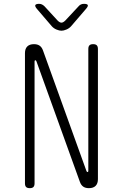

<svg xmlns="http://www.w3.org/2000/svg" viewBox="-20 -970 640 1000"><path d="M110 -693Q110 -716 122 -728Q134 -740 157 -740Q175 -740 186.5 -732Q198 -724 204 -707L430 -80Q431 -77 432.5 -75.5Q434 -74 436 -74Q438 -74 439 -75.5Q440 -77 440 -80V-715Q440 -728 446 -734Q452 -740 465 -740Q478 -740 484 -734Q490 -728 490 -715V-37Q490 -14 478 -2Q466 10 443 10Q425 10 413.5 2Q402 -6 396 -23L170 -650Q169 -653 167.5 -654.5Q166 -656 164 -656Q162 -656 161 -654.5Q160 -653 160 -650V-15Q160 -2 154 4Q148 10 135 10Q122 10 116 4Q110 -2 110 -15ZM184 -950Q192 -950 199 -946.5Q206 -943 212 -937L280 -863Q291 -852 300 -852Q309 -852 320 -863L390 -938Q395 -944 402 -947Q409 -950 417 -950Q434 -950 437 -944Q440 -938 429 -925L350 -833Q340 -822 325.5 -816Q311 -810 300 -810Q289 -810 274.5 -816Q260 -822 250 -833L172 -924Q161 -937 164 -943.5Q167 -950 184 -950Z"/></svg>

Font: Maple Mono Thin
Style: Regular
Weight: 250
Monospace: yes
Designer: subframe7536
Version: Version 7.000